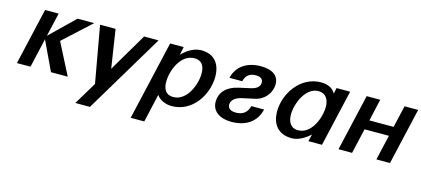

<svg xmlns="http://www.w3.org/2000/svg" viewBox="-57 -976 3598 1639"><g transform="rotate(15 1741.5 -156.5)"><path d="M71 0H191L250 -258L372 0H520L378 -278L620 -500H473L258 -291L306 -500H186Z M641 200H770L1189 -500H1061L861 -161L809 -500H672L761 0Z M1130 200H1250L1307 -50C1332 -11 1387 13 1441 13C1624 13 1737 -165 1737 -325C1737 -436 1682 -513 1564 -513C1497 -513 1435 -470 1396 -428L1411 -500H1291ZM1343 -175C1343 -276 1404 -432 1526 -432C1591 -432 1617 -387 1617 -322C1617 -221 1553 -65 1434 -65C1366 -65 1343 -115 1343 -175Z M1795 -120C1795 -37 1866 11 1967 11C2090 11 2184 -44 2212 -163H2099C2085 -105 2046 -75 1986 -75C1943 -75 1913 -90 1913 -128C1913 -165 1944 -195 2009 -209L2115 -232C2195 -249 2251 -320 2251 -396C2251 -477 2186 -513 2091 -513C1969 -513 1881 -454 1856 -348H1969C1981 -400 2014 -427 2069 -427C2106 -427 2133 -415 2133 -379C2133 -347 2110 -321 2053 -309L1955 -287C1857 -266 1795 -209 1795 -120Z M2323 -177C2323 -67 2379 13 2503 13C2565 13 2627 -30 2662 -63L2647 0H2767L2882 -500H2762L2751 -448C2732 -484 2694 -513 2622 -513C2443 -513 2323 -337 2323 -177ZM2444 -182C2444 -282 2510 -435 2620 -435C2687 -435 2715 -385 2715 -320C2715 -222 2654 -67 2537 -67C2467 -67 2444 -123 2444 -182Z M3368 0 3483 -500H3363L3318 -306H3104L3148 -500H3028L2913 0H3033L3084 -222H3299L3248 0Z"/></g></svg>

Font: Perun SemiBold Italic
Style: Regular
Weight: 400
Italic angle: -12°
Foundry: Copyright (c) Stefan Peev, Context Ltd, 2016
Version: Version 1.026